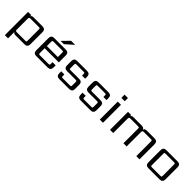

<svg xmlns="http://www.w3.org/2000/svg" viewBox="309 -2096 3657 3657"><g transform="rotate(45 2138.0 -267.0)"><path d="M471 -90V-395Q471 -414 465.5 -420Q460 -426 440 -426H210Q192 -426 184 -418Q176 -410 176 -391V-94Q176 -75 184 -67Q192 -59 210 -59H440Q460 -59 465.5 -64.5Q471 -70 471 -90ZM231 -485H478Q557 -485 557 -406V-79Q557 0 478 0H231Q189 0 176 -32V141H90V-485H176V-453Q189 -485 231 -485Z M1168 -675 1006 -532H918L1058 -675ZM803 -278H1099V-395Q1099 -414 1093 -420Q1087 -426 1068 -426H834Q815 -426 809 -420Q803 -414 803 -395ZM796 -485H1105Q1184 -485 1184 -406V-219H803V-90Q803 -70 809 -64.5Q815 -59 834 -59H1065Q1085 -59 1090.5 -64.5Q1096 -70 1096 -90V-137H1181V-79Q1181 0 1102 0H796Q717 0 717 -79V-406Q717 -485 796 -485Z M1675 -89V-181Q1675 -200 1669.5 -206Q1664 -212 1644 -212H1413Q1334 -212 1334 -291V-406Q1334 -485 1413 -485H1679Q1758 -485 1758 -406V-354H1674V-396Q1674 -416 1668 -421.5Q1662 -427 1643 -427H1450Q1430 -427 1424.5 -421.5Q1419 -416 1419 -396V-302Q1419 -282 1424.5 -276.5Q1430 -271 1450 -271H1681Q1760 -271 1760 -192V-79Q1760 0 1681 0H1415Q1336 0 1336 -79V-131H1421V-89Q1421 -70 1426.5 -64Q1432 -58 1452 -58H1644Q1664 -58 1669.5 -64Q1675 -70 1675 -89Z M2251 -89V-181Q2251 -200 2245.5 -206Q2240 -212 2220 -212H1989Q1910 -212 1910 -291V-406Q1910 -485 1989 -485H2255Q2334 -485 2334 -406V-354H2250V-396Q2250 -416 2244 -421.5Q2238 -427 2219 -427H2026Q2006 -427 2000.5 -421.5Q1995 -416 1995 -396V-302Q1995 -282 2000.5 -276.5Q2006 -271 2026 -271H2257Q2336 -271 2336 -192V-79Q2336 0 2257 0H1991Q1912 0 1912 -79V-131H1997V-89Q1997 -70 2002.5 -64Q2008 -58 2028 -58H2220Q2240 -58 2245.5 -64Q2251 -70 2251 -89Z M2592 0H2506V-485H2592ZM2504 -584V-670H2595V-584Z M3285 -485H3497Q3576 -485 3576 -406V0H3490V-395Q3490 -414 3484 -420Q3478 -426 3459 -426H3264Q3245 -426 3237 -417.5Q3229 -409 3229 -390V0H3143V-395Q3143 -414 3137.5 -420Q3132 -426 3112 -426H2902Q2884 -426 2876 -418Q2868 -410 2868 -391V0H2782V-485H2868V-453Q2881 -485 2923 -485H3150Q3207 -485 3223 -444Q3233 -485 3285 -485Z M4111 -90V-395Q4111 -414 4105.5 -420Q4100 -426 4080 -426H3852Q3832 -426 3826.5 -420Q3821 -414 3821 -395V-90Q3821 -70 3826.5 -64.5Q3832 -59 3852 -59H4080Q4100 -59 4105.5 -64.5Q4111 -70 4111 -90ZM3815 -485H4117Q4196 -485 4196 -406V-79Q4196 0 4117 0H3815Q3736 0 3736 -79V-406Q3736 -485 3815 -485Z"/></g></svg>

Font: Sarpanch
Style: Regular
Weight: 400
Designer: Manushi Parikh (Devanagari and Latin), Jyotish Sonowal (Devanagari)
Foundry: Indian Type Foundry
Version: Version 2.004;PS 1.0;hotconv 1.0.78;makeotf.lib2.5.61930; tt